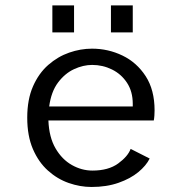

<svg xmlns="http://www.w3.org/2000/svg" viewBox="-20 -696 690 726"><path d="M326 11Q283 11 240 -4Q197 -19 161.5 -50.8Q126 -82.5 104.5 -132.2Q83 -182 83 -251Q83 -320 104.8 -369.5Q126.5 -419 162.5 -450.5Q198.5 -482 241.5 -497Q284.5 -512 328 -512Q389 -512 443 -486Q497 -460 530.8 -408Q564.5 -356 564.5 -278.5Q564.5 -270 563.8 -259Q563 -248 561.5 -240.5H163Q165.5 -177 190 -135Q214.5 -93 251.8 -72Q289 -51 329.5 -51Q390 -51 426.8 -77.8Q463.5 -104.5 474 -133L546 -96.5Q532.5 -69.5 502.8 -45Q473 -20.5 428.2 -4.8Q383.5 11 326 11ZM328.5 -450.5Q294.5 -450.5 260 -434.5Q225.5 -418.5 199.5 -384Q173.5 -349.5 166 -293.5H482V-303Q482 -350 460.2 -383Q438.5 -416 403.5 -433.2Q368.5 -450.5 328.5 -450.5ZM178 -675.5H260V-573.5H178ZM399.5 -675.5H482V-573.5H399.5Z"/></svg>

Font: Trispace Light
Style: Regular
Weight: 300
Designer: Tyler Finck
Foundry: Etcetera Type Company
Version: Version 1.210; ttfautohint (v1.8.3)